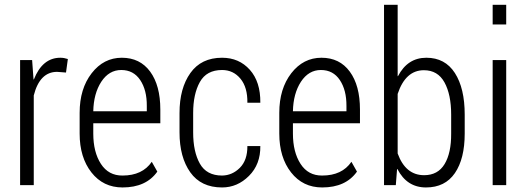

<svg xmlns="http://www.w3.org/2000/svg" viewBox="-20 -782 2229 811"><path d="M122.6 0H64.9V-528.3H115.7L121.6 -446.8L123 -446.3Q159.2 -538.1 234.9 -538.1Q250.5 -538.1 266.6 -532.7L258.8 -475.6L221.2 -478.5Q147.9 -478.5 122.6 -378.9Z M407.7 -436.5Q375.5 -386.7 374 -312H600.1V-334.5Q600.6 -401.4 572.3 -443.8Q543.9 -486.3 492.2 -486.3Q440.4 -486.3 407.7 -436.5ZM316.4 -217.8V-305.7Q316.4 -407.2 367.2 -472.7Q418 -538.1 494.6 -538.1Q571.3 -538.1 614.3 -479.5Q657.2 -420.9 657.2 -319.3V-261.2H374V-217.8Q374 -139.6 406.2 -89.8Q438.5 -40 497.6 -40.5Q581.5 -40.5 621.1 -98.6L644.5 -57.1Q597.2 9.8 497.6 9.8Q416 9.8 366.2 -53.7Q316.4 -117.2 316.4 -217.8Z M918 -40.5Q960.9 -41 993.2 -73.2Q1025.4 -105.5 1024.9 -165H1079.6Q1080.6 -87.9 1031.7 -39.1Q982.9 9.8 918 9.8Q829.1 9.8 783.7 -54.2Q738.3 -118.2 738.3 -222.7V-304.7Q738.3 -409.2 784.2 -473.6Q830.1 -538.1 918 -538.1Q989.7 -538.1 1035.2 -487.3Q1080.6 -436.5 1079.6 -348.1H1024.9Q1025.9 -413.1 995.6 -449.7Q965.3 -486.3 918 -486.3Q852.5 -486.3 824.2 -435.5Q795.9 -384.8 795.9 -304.7V-222.7Q795.9 -141.1 824.2 -90.8Q852.5 -40.5 918 -40.5Z M1251 -436.5Q1218.8 -386.7 1217.3 -312H1443.4V-334.5Q1443.8 -401.4 1415.5 -443.8Q1387.2 -486.3 1335.4 -486.3Q1283.7 -486.3 1251 -436.5ZM1159.7 -217.8V-305.7Q1159.7 -407.2 1210.4 -472.7Q1261.2 -538.1 1337.9 -538.1Q1414.6 -538.1 1457.5 -479.5Q1500.5 -420.9 1500.5 -319.3V-261.2H1217.3V-217.8Q1217.3 -139.6 1249.5 -89.8Q1281.7 -40 1340.8 -40.5Q1424.8 -40.5 1464.4 -98.6L1487.8 -57.1Q1440.4 9.8 1340.8 9.8Q1259.3 9.8 1209.5 -53.7Q1159.7 -117.2 1159.7 -217.8Z M1885.7 -217.8V-297.9Q1885.7 -382.8 1857.4 -434.1Q1829.1 -485.4 1770.5 -485.4Q1692.9 -485.4 1659.7 -385.3V-133.8Q1692.9 -42 1771.5 -42Q1829.6 -42 1857.9 -88.9Q1886.2 -135.7 1885.7 -217.8ZM1942.9 -297.9V-217.8Q1942.9 -111.3 1901.4 -50.8Q1859.9 9.8 1779.3 9.8Q1698.7 9.8 1658.7 -67.9H1657.2L1651.9 0H1602.1V-761.7H1659.7V-460.4H1661.1Q1701.7 -538.1 1780.8 -538.1Q1859.9 -538.1 1901.4 -473.6Q1942.9 -409.2 1942.9 -297.9Z M2118.2 -678.7H2061V-761.7H2118.2ZM2118.2 0H2061V-528.3H2118.2Z"/></svg>

Font: RobotoCondensed-Light
Style: Light
Weight: 300
Designer: Google
Version: Version 1.200311; 2013